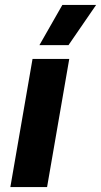

<svg xmlns="http://www.w3.org/2000/svg" viewBox="-20 -759 410 779"><path d="M22 0H171L261 -520H112ZM258 -576 370 -739H233L140 -576Z"/></svg>

Font: Fixel Display
Style: Bold Italic
Weight: 700
Italic angle: -10°
Designer: AlfaBravo + MacPaw
Foundry: Kyrylo Tkachov, Marchela Mozhyna, Serhii Makarenko, Maria Weinstein, Zakhar Kryvoshyya
Version: Version 1.210;Glyphs 3.2 (3217)